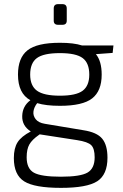

<svg xmlns="http://www.w3.org/2000/svg" viewBox="-20 -704 593 929"><path d="M282 -584H261Q240 -584 240 -604V-663Q240 -684 261 -684H282Q303 -684 303 -663V-604Q303 -584 282 -584ZM525 -448 444 -442Q472 -408 472 -343Q472 -264 426 -228Q380 -192 270 -192Q202 -192 160 -205Q145 -186 142 -165.5Q139 -145 152.5 -127.5Q166 -110 197 -105L383 -74Q449 -64 474.5 -33Q500 -2 500 59Q500 141 450.5 173Q401 205 275 205Q147 205 97 173.5Q47 142 47 61Q47 13 65 -15.5Q83 -44 129 -68Q86 -95 87.5 -143Q89 -191 127 -219Q67 -252 67 -343Q67 -424 113 -460.5Q159 -497 270 -497Q337 -497 377 -484H529ZM412 -343Q412 -399 380 -423Q348 -447 270 -447Q191 -447 158.5 -423Q126 -399 126 -343Q126 -289 159 -265Q192 -241 270 -241Q348 -241 380 -265Q412 -289 412 -343ZM172 -54 168 -51Q135 -28 122 -5Q109 18 109 57Q109 112 144 131.5Q179 151 275 151Q369 151 403.5 131Q438 111 438 57Q438 15 421.5 -1.5Q405 -18 353 -26Z"/></svg>

Font: Exo 2.0 Light
Style: Regular
Weight: 300
Designer: Natanael Gama
Version: Version 1.001;PS 001.001;hotconv 1.0.70;makeotf.lib2.5.58329